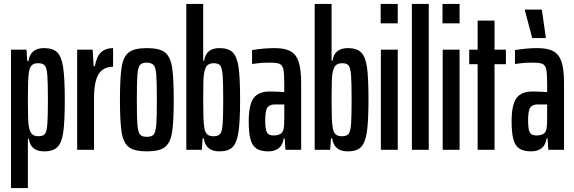

<svg xmlns="http://www.w3.org/2000/svg" viewBox="-20 -763 2926 978"><path d="M36 -510H115L119 -452H125Q135 -518 204 -518Q249 -518 271 -497Q293 -476 301.5 -421Q310 -366 310 -254Q310 -145 302.5 -91Q295 -37 273 -14.5Q251 8 205 8Q136 8 127 -56H122V195H36ZM224 -255Q224 -345 221 -381.5Q218 -418 208 -429.5Q198 -441 174 -441Q154 -441 143 -431.5Q132 -422 128 -399Q124 -379 123 -338Q122 -297 122 -246Q122 -150 126 -124Q131 -92 142.5 -80.5Q154 -69 176 -69Q199 -69 208.5 -80.5Q218 -92 221 -128.5Q224 -165 224 -255Z M373 -510H452L457 -426H463Q473 -478 496 -498Q519 -518 556 -518V-423Q506 -423 482.5 -385.5Q459 -348 459 -263V0H373Z M591 -255Q591 -371 600 -423.5Q609 -476 637 -497Q665 -518 728 -518Q791 -518 819 -497Q847 -476 856 -423.5Q865 -371 865 -255Q865 -139 856 -86.5Q847 -34 819 -13Q791 8 728 8Q665 8 637 -13Q609 -34 600 -86.5Q591 -139 591 -255ZM779 -255Q779 -346 776 -382.5Q773 -419 763 -431Q753 -443 728 -444Q703 -444 693 -432Q683 -420 680 -383Q677 -346 677 -255Q677 -164 680 -127Q683 -90 693 -78Q703 -66 728 -66Q753 -66 763 -78Q773 -90 776 -127Q779 -164 779 -255Z M1018 -58H1012L1008 0H929V-743H1015V-454H1020Q1029 -518 1098 -518Q1144 -518 1166 -495.5Q1188 -473 1195.5 -419Q1203 -365 1203 -256Q1203 -144 1194.5 -89Q1186 -34 1164 -13Q1142 8 1097 8Q1028 8 1018 -58ZM1117 -255Q1117 -345 1114 -381.5Q1111 -418 1101.5 -429.5Q1092 -441 1069 -441Q1047 -441 1035.5 -429.5Q1024 -418 1019 -386Q1015 -360 1015 -264Q1015 -213 1016 -172Q1017 -131 1021 -111Q1025 -88 1036 -78.5Q1047 -69 1067 -69Q1091 -69 1101 -80.5Q1111 -92 1114 -128.5Q1117 -165 1117 -255Z M1247 -145Q1247 -229 1271.5 -263Q1296 -297 1354 -297Q1377 -297 1428 -294V-336Q1428 -389 1423.5 -410Q1419 -431 1404.5 -437.5Q1390 -444 1352 -444Q1315 -444 1291.5 -440.5Q1268 -437 1264 -437V-508Q1327 -518 1378 -518Q1430 -518 1459 -502.5Q1488 -487 1501 -449Q1514 -411 1514 -340V0H1434L1430 -58H1425Q1420 -23 1399 -7.5Q1378 8 1347 8Q1307 8 1285.5 -7Q1264 -22 1255.5 -55Q1247 -88 1247 -145ZM1426 -115Q1428 -131 1428 -162V-197V-231H1379Q1353 -231 1342 -215Q1331 -199 1331 -150Q1331 -106 1339 -89.5Q1347 -73 1373 -73Q1395 -73 1409 -81Q1423 -89 1426 -115Z M1672 -58H1666L1662 0H1583V-743H1669V-454H1674Q1683 -518 1752 -518Q1798 -518 1820 -495.5Q1842 -473 1849.5 -419Q1857 -365 1857 -256Q1857 -144 1848.5 -89Q1840 -34 1818 -13Q1796 8 1751 8Q1682 8 1672 -58ZM1771 -255Q1771 -345 1768 -381.5Q1765 -418 1755.5 -429.5Q1746 -441 1723 -441Q1701 -441 1689.5 -429.5Q1678 -418 1673 -386Q1669 -360 1669 -264Q1669 -213 1670 -172Q1671 -131 1675 -111Q1679 -88 1690 -78.5Q1701 -69 1721 -69Q1745 -69 1755 -80.5Q1765 -92 1768 -128.5Q1771 -165 1771 -255Z M1919 -644V-743H2006V-644ZM1920 0V-510H2006V0Z M2078 0V-743H2164V0Z M2234 -644V-743H2321V-644ZM2235 0V-510H2321V0Z M2413 0V-436H2370V-510H2413V-658H2499V-510H2557V-436H2499V0Z M2586 -145Q2586 -229 2610.5 -263Q2635 -297 2693 -297Q2716 -297 2767 -294V-336Q2767 -389 2762.5 -410Q2758 -431 2743.5 -437.5Q2729 -444 2691 -444Q2654 -444 2630.5 -440.5Q2607 -437 2603 -437V-508Q2666 -518 2717 -518Q2769 -518 2798 -502.5Q2827 -487 2840 -449Q2853 -411 2853 -340V0H2773L2769 -58H2764Q2759 -23 2738 -7.5Q2717 8 2686 8Q2646 8 2624.5 -7Q2603 -22 2594.5 -55Q2586 -88 2586 -145ZM2765 -115Q2767 -131 2767 -162V-197V-231H2718Q2692 -231 2681 -215Q2670 -199 2670 -150Q2670 -106 2678 -89.5Q2686 -73 2712 -73Q2734 -73 2748 -81Q2762 -89 2765 -115ZM2691 -569 2654 -709V-714H2740L2760 -574V-569Z"/></svg>

Font: Saira Ultra Condensed SemiBold
Style: Regular
Weight: 600
Width: 1
Designer: Hector Gatti with collaboration of the Omnibus-Type team
Foundry: Omnibus-Type
Version: Version 1.001; ttfautohint (v1.8)